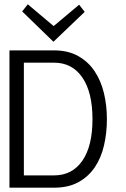

<svg xmlns="http://www.w3.org/2000/svg" viewBox="-20 -871 586 891"><path d="M476.1 -317.9Q476.1 -253.9 462.6 -196Q449.2 -138.2 419.7 -94.5Q390.1 -50.8 343.5 -25.4Q296.9 0 231 0H23.9V-637.2H231Q295.9 -637.2 342.5 -611.1Q389.2 -585 418.7 -541Q448.2 -497.1 462.2 -439.5Q476.1 -381.8 476.1 -317.9ZM409.2 -317.9Q409.2 -442.9 362.1 -511.5Q314.9 -580.1 231 -580.1H90.8V-57.1H231Q314.9 -57.1 362.1 -125Q409.2 -192.9 409.2 -317.9ZM373 -815.9 228 -677.2 83 -817.9 108.9 -851.1 229 -750 347.2 -849.1Z"/></svg>

Font: Anonymous Pro
Style: Regular
Weight: 400
Monospace: yes
Designer: Mark Simonson
Version: Version 1.003